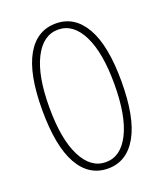

<svg xmlns="http://www.w3.org/2000/svg" viewBox="-139 -831 798 936"><g transform="rotate(-20 260.5 -363.0)"><path d="M261 13Q162 13 108.5 -82Q55 -177 55 -365Q55 -551 108.5 -645Q162 -739 261 -739Q358 -739 412 -645Q466 -551 466 -365Q466 -177 412 -82Q358 13 261 13ZM429 -365Q429 -528 384 -617.5Q339 -707 261 -707Q183 -707 137.5 -617.5Q92 -528 92 -365Q92 -200 137.5 -110Q183 -20 261 -20Q339 -20 384 -110Q429 -200 429 -365Z"/></g></svg>

Font: Noto Sans Korean Thin
Style: Regular
Weight: 250
Designer: Ryoko NISHIZUKA  (kana & ideographs); Paul D. Hunt (Latin, Greek & Cyrillic); Wenlong ZHANG  (bopomofo); Sandoll Communi
Foundry: Adobe Systems Incorporated
Version: Version 1.0001;PS 1;hotconv 1.0.78;makeotf.lib2.5.61930